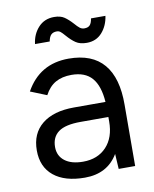

<svg xmlns="http://www.w3.org/2000/svg" viewBox="-81 -764 673 838"><g transform="rotate(-10 255.0 -345.0)"><path d="M375 -67Q328 12 228 12Q139 12 90 -28Q41 -68 41 -141Q41 -216 91.5 -257Q142 -298 233 -298H373Q368 -370 337.5 -405Q307 -440 247 -440Q205 -440 176 -423.5Q147 -407 128 -371L56 -400Q118 -512 247 -512Q351 -512 402.5 -451Q454 -390 453 -271L452 0H379ZM232 -58Q297 -58 335.5 -99Q374 -140 374 -211V-231H251Q183 -231 152.5 -208.5Q122 -186 122 -142Q122 -103 151 -80.5Q180 -58 232 -58ZM252 -613Q240 -627 233 -632.5Q226 -638 217 -638Q201 -638 192 -629.5Q183 -621 179 -600H114Q119 -643 146 -672.5Q173 -702 216 -702Q244 -702 261 -690.5Q278 -679 297 -658Q309 -644 318 -637Q327 -630 338 -630Q355 -630 363 -639Q371 -648 374 -668H438Q432 -625 406 -595.5Q380 -566 338 -566Q308 -566 289.5 -578.5Q271 -591 252 -613Z"/></g></svg>

Font: Oak Sans
Style: Regular
Weight: 400
Designer: Erik Kennedy, Walven
Foundry: Erik Kennedy, Walven
Version: Version 1.000